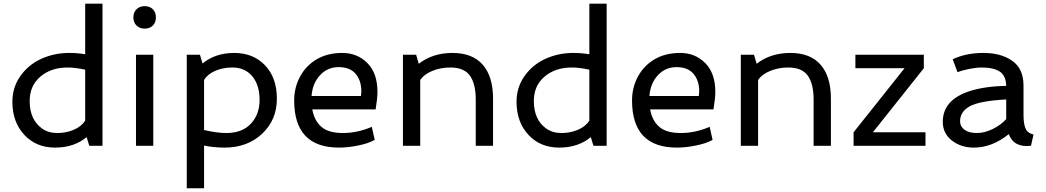

<svg xmlns="http://www.w3.org/2000/svg" viewBox="-20 -782 5609 1030"><path d="M139.2 -240.2Q139.2 -139.6 206.5 -91.8Q240.2 -68.4 287.6 -68.4Q335 -68.4 376 -85.9Q417 -103.5 437 -134.8V-408.2Q383.3 -419.9 342.3 -419.9Q254.4 -419.9 196.8 -371.1Q139.2 -322.3 139.2 -240.2ZM46.4 -234.4Q45.9 -312.5 88.9 -373.5Q131.8 -434.6 201.2 -466.3Q270.5 -498 351.1 -498Q398.9 -498 437 -490.7V-762.2H529.8V0H459L444.8 -46.4Q377 9.8 275.4 9.8Q173.8 9.8 110.4 -58.6Q46.9 -127 46.4 -234.4Z M709.5 0V-488.3H802.2V0ZM712.4 -645Q695.8 -661.1 695.3 -688.5Q695.8 -715.8 712.4 -732.4Q729 -749 756.3 -749Q783.7 -749 799.8 -732.4Q816.4 -715.8 816.4 -688.5Q816.4 -661.1 799.8 -645Q783.7 -628.4 756.3 -628.4Q729 -628.4 712.4 -645Z M1193.8 -68.4Q1278.8 -68.4 1325.7 -118.2Q1372.6 -168 1372.6 -246.1Q1372.6 -325.2 1333.5 -372.6Q1294.4 -419.9 1226.6 -419.9Q1176.3 -419.9 1135.3 -402.3Q1094.2 -384.8 1074.7 -353V-84.5Q1143.6 -68.4 1193.8 -68.4ZM1074.7 228H981.9V-488.3H1052.7L1066.4 -441.4Q1135.3 -498 1236.8 -498Q1338.4 -498 1401.9 -431.6Q1465.3 -365.2 1465.3 -252.4Q1465.3 -138.7 1386.2 -64.5Q1307.1 9.8 1185.1 9.8Q1127.4 9.8 1074.7 -1Z M1918.5 -293.5Q1918 -350.6 1887.7 -386.2Q1857.4 -421.9 1796.9 -421.9Q1736.3 -421.9 1696.3 -377.9Q1656.2 -334 1651.4 -267.1H1916.5Q1918.5 -288.6 1918.5 -293.5ZM1798.8 9.8Q1558.1 9.8 1558.1 -243.2Q1558.1 -313.5 1590.3 -372.1Q1622.1 -430.7 1679.7 -464.4Q1737.3 -498 1816.9 -498Q1896.5 -498 1950.7 -443.8Q2004.9 -389.6 2004.9 -288.6Q2004.9 -254.9 1995.1 -195.3H1655.3Q1666 -134.8 1704.1 -101.6Q1742.2 -68.4 1819.8 -68.4Q1897.5 -68.4 1974.6 -101.6L1990.2 -31.7Q1957 -12.7 1901.9 -1.5Q1846.7 9.8 1798.8 9.8Z M2625 -253.4V0H2532.2V-247.6Q2532.2 -332 2501 -376Q2469.7 -419.9 2396 -419.9Q2344.7 -419.9 2299.8 -401.9Q2254.9 -383.8 2234.4 -352.5V0H2141.6V-488.3H2212.4L2226.6 -439.9Q2300.8 -498 2407.7 -498Q2514.6 -498 2569.8 -434.6Q2625 -371.1 2625 -253.4Z M2843.8 -240.2Q2843.8 -139.6 2911.1 -91.8Q2944.8 -68.4 2992.2 -68.4Q3039.6 -68.4 3080.6 -85.9Q3121.6 -103.5 3141.6 -134.8V-408.2Q3087.9 -419.9 3046.9 -419.9Q2959 -419.9 2901.4 -371.1Q2843.8 -322.3 2843.8 -240.2ZM2751 -234.4Q2750.5 -312.5 2793.5 -373.5Q2836.4 -434.6 2905.8 -466.3Q2975.1 -498 3055.7 -498Q3103.5 -498 3141.6 -490.7V-762.2H3234.4V0H3163.6L3149.4 -46.4Q3081.5 9.8 2980 9.8Q2878.4 9.8 2814.9 -58.6Q2751.5 -127 2751 -234.4Z M3731 -293.5Q3730.5 -350.6 3700.2 -386.2Q3669.9 -421.9 3609.4 -421.9Q3548.8 -421.9 3508.8 -377.9Q3468.8 -334 3463.9 -267.1H3729Q3731 -288.6 3731 -293.5ZM3611.3 9.8Q3370.6 9.8 3370.6 -243.2Q3370.6 -313.5 3402.8 -372.1Q3434.6 -430.7 3492.2 -464.4Q3549.8 -498 3629.4 -498Q3709 -498 3763.2 -443.8Q3817.4 -389.6 3817.4 -288.6Q3817.4 -254.9 3807.6 -195.3H3467.8Q3478.5 -134.8 3516.6 -101.6Q3554.7 -68.4 3632.3 -68.4Q3710 -68.4 3787.1 -101.6L3802.7 -31.7Q3769.5 -12.7 3714.4 -1.5Q3659.2 9.8 3611.3 9.8Z M4437.5 -253.4V0H4344.7V-247.6Q4344.7 -332 4313.5 -376Q4282.2 -419.9 4208.5 -419.9Q4157.2 -419.9 4112.3 -401.9Q4067.4 -383.8 4046.9 -352.5V0H3954.1V-488.3H4024.9L4039.1 -439.9Q4113.3 -498 4220.2 -498Q4327.1 -498 4382.3 -434.6Q4437.5 -371.1 4437.5 -253.4Z M4559.1 0V-72.3L4832.5 -416H4568.8V-488.3H4936V-416L4662.6 -72.3H4944.8V0Z M5130.4 -131.8Q5130.4 -103.5 5154.3 -85.9Q5178.2 -68.4 5220.2 -68.4Q5262.2 -68.4 5306.6 -90.3Q5350.6 -112.3 5377.9 -143.1V-248.5Q5234.9 -240.7 5182.6 -211.9Q5130.4 -183.1 5130.4 -131.8ZM5090.8 -463.9Q5161.1 -498 5255.9 -498Q5350.6 -498 5410.6 -455.6Q5470.7 -413.1 5470.7 -322.8V-167Q5470.7 -93.3 5495.6 -73.7Q5506.8 -64.9 5524.4 -60.1L5510.7 0Q5419.4 11.2 5391.6 -62.5Q5302.7 9.8 5203.6 9.8Q5135.3 9.8 5086.4 -28.3Q5037.6 -66.4 5037.6 -128.4Q5037.6 -246.1 5181.2 -293Q5262.7 -319.3 5377.9 -321.3Q5376.5 -376 5343.3 -397.9Q5310.1 -419.9 5246.1 -419.9Q5219.2 -419.9 5181.2 -412.6Q5143.1 -405.3 5116.7 -394.5Z"/></svg>

Font: Spinnaker
Style: Regular
Weight: 400
Designer: Elena Albertoni
Foundry: Elena Albertoni
Version: Version 1.001